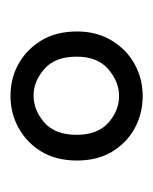

<svg xmlns="http://www.w3.org/2000/svg" viewBox="17 -769 292 366"><g transform="rotate(-90 163.0 -586.0)"><path d="M163 -460Q129 -460 101 -475.5Q73 -491 56.5 -519Q40 -547 40 -585Q40 -625 57 -653Q74 -681 102 -696.5Q130 -712 163 -712Q197 -712 224.5 -696.5Q252 -681 269 -653Q286 -625 286 -585Q286 -548 269 -519.5Q252 -491 224 -475.5Q196 -460 163 -460ZM163 -505Q190 -505 214 -525.5Q238 -546 238 -586Q238 -627 214.5 -647.5Q191 -668 164 -668Q136 -668 112.5 -647.5Q89 -627 89 -586Q89 -546 112 -525.5Q135 -505 163 -505Z"/></g></svg>

Font: DM Sans 18pt ExtraLight
Style: Regular
Weight: 250
Designer: Colophon Foundry, Jonny Pinhorn
Foundry: Colophon Foundry
Version: Version 4.004;gftools[0.9.30]